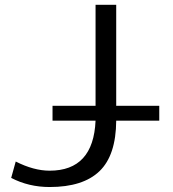

<svg xmlns="http://www.w3.org/2000/svg" viewBox="-20 -750 701 780"><path d="M25.4 -27.3 43.9 -93.8Q117.2 -56.6 181.6 -56.6Q359.4 -56.6 368.2 -259.8H193.4V-320.3H368.2V-730.5H452.1V-320.3H627V-259.8H452.1Q451.2 -119.1 384.3 -54.7Q317.4 9.8 181.6 9.8Q96.7 9.8 25.4 -27.3Z"/></svg>

Font: GenEi M Gothic v2 Regular
Style: Regular
Weight: 400
Version: Version 2.0